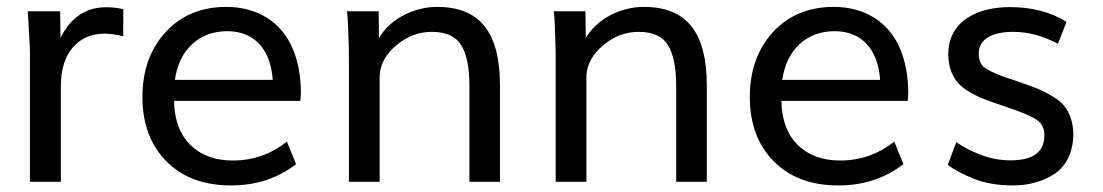

<svg xmlns="http://www.w3.org/2000/svg" viewBox="-20 -534 3240 564"><path d="M158.7 0V-278.8C158.7 -329.1 170.4 -367.7 193.8 -394.5C217.3 -421.4 248 -435.1 286.6 -435.1C304.2 -435.1 322.8 -432.6 341.8 -427.2L342.3 -506.8C327.1 -510.7 310.1 -512.7 291.5 -512.7C232.4 -512.7 188 -482.9 157.7 -422.9L156.7 -501H61.5L63 -478.5L65.9 -425.3C67.4 -404.8 67.9 -389.2 67.9 -377.9V0Z M493.7 -299.3C500 -343.8 517.1 -378.9 544.4 -404.3C572.3 -429.7 606.4 -442.4 647.5 -442.4C725.6 -442.4 774.9 -391.1 781.2 -299.3ZM658.7 10.7C732.4 10.7 795.9 -10.3 849.6 -51.8L822.8 -118.2C776.4 -81.1 723.6 -62.5 663.6 -62.5C612.3 -62.5 570.8 -77.6 539.6 -107.9C508.3 -138.7 492.2 -181.6 491.2 -237.8H862.3C863.3 -247.6 863.8 -255.4 863.8 -261.7C863.8 -311 855.5 -354.5 839.4 -392.1C807.6 -466.8 738.8 -513.7 645 -513.7C570.8 -513.7 511.2 -488.8 465.8 -439C420.9 -389.6 398.4 -326.2 398.4 -249C398.4 -170.4 421.9 -107.4 468.8 -60.1C515.6 -12.7 579.1 10.7 658.7 10.7Z M1095.2 0V-314C1097.7 -347.2 1114.7 -376.5 1145.5 -401.9C1176.3 -427.7 1210.9 -440.4 1248.5 -440.4C1289.6 -440.4 1318.4 -427.7 1334.5 -401.9C1350.6 -376 1358.9 -335.9 1358.9 -281.7V0H1448.7V-282.2C1448.7 -438 1390.6 -513.7 1264.2 -513.7C1229.5 -513.7 1196.8 -505.4 1165.5 -489.3C1134.8 -473.1 1110.4 -451.2 1093.3 -422.4L1092.3 -501H999.5L1001 -482.9C1002 -470.7 1002.9 -453.1 1003.4 -430.2C1004.4 -407.2 1004.9 -384.3 1004.9 -362.3V0Z M1702.6 0V-314C1705.1 -347.2 1722.2 -376.5 1752.9 -401.9C1783.7 -427.7 1818.4 -440.4 1856 -440.4C1897 -440.4 1925.8 -427.7 1941.9 -401.9C1958 -376 1966.3 -335.9 1966.3 -281.7V0H2056.2V-282.2C2056.2 -438 1998 -513.7 1871.6 -513.7C1836.9 -513.7 1804.2 -505.4 1772.9 -489.3C1742.2 -473.1 1717.8 -451.2 1700.7 -422.4L1699.7 -501H1606.9L1608.4 -482.9C1609.4 -470.7 1610.4 -453.1 1610.8 -430.2C1611.8 -407.2 1612.3 -384.3 1612.3 -362.3V0Z M2277.8 -299.3C2284.2 -343.8 2301.3 -378.9 2328.6 -404.3C2356.4 -429.7 2390.6 -442.4 2431.6 -442.4C2509.8 -442.4 2559.1 -391.1 2565.4 -299.3ZM2442.9 10.7C2516.6 10.7 2580.1 -10.3 2633.8 -51.8L2606.9 -118.2C2560.5 -81.1 2507.8 -62.5 2447.8 -62.5C2396.5 -62.5 2355 -77.6 2323.7 -107.9C2292.5 -138.7 2276.4 -181.6 2275.4 -237.8H2646.5C2647.5 -247.6 2647.9 -255.4 2647.9 -261.7C2647.9 -311 2639.6 -354.5 2623.5 -392.1C2591.8 -466.8 2522.9 -513.7 2429.2 -513.7C2355 -513.7 2295.4 -488.8 2250 -439C2205.1 -389.6 2182.6 -326.2 2182.6 -249C2182.6 -170.4 2206.1 -107.4 2252.9 -60.1C2299.8 -12.7 2363.3 10.7 2442.9 10.7Z M2955.6 10.7C3002 10.7 3042 -0.5 3076.7 -22.5C3111.3 -45.4 3132.8 -86.4 3132.8 -139.6C3132.8 -175.3 3121.6 -204.1 3106 -223.1C3098.6 -232.4 3087.4 -241.7 3073.2 -250C3059.1 -258.8 3045.9 -265.6 3033.7 -271C3021.5 -276.4 3004.9 -282.2 2984.4 -289.6C2979 -291.5 2962.4 -297.4 2934.1 -306.6C2902.3 -317.9 2881.3 -328.1 2870.6 -336.4C2860.4 -345.2 2855 -358.9 2855 -377C2855 -417.5 2891.6 -440.4 2956.1 -440.4C3000 -440.4 3043.9 -428.7 3087.9 -405.3L3112.8 -469.7C3067.4 -498.5 3011.7 -513.2 2945.8 -513.2C2853 -513.2 2765.6 -473.1 2765.6 -374.5C2765.6 -341.3 2775.4 -314.9 2789.6 -295.9C2796.9 -286.6 2806.2 -278.3 2817.9 -270C2841.3 -254.4 2861.8 -245.6 2895 -233.9L2938 -219.2C2981.4 -204.6 3010.3 -192.4 3025.4 -182.1C3040.5 -171.9 3047.9 -156.7 3047.9 -136.2C3047.9 -87.4 3014.6 -63 2948.2 -63C2918.5 -63 2888.7 -68.4 2859.9 -79.6C2831.1 -90.8 2807.6 -103 2789.1 -116.7L2764.2 -49.8C2782.2 -35.6 2808.1 -22 2840.8 -8.8C2874 4.4 2912.1 10.7 2955.6 10.7Z"/></svg>

Font: Ride
Style: Regular
Weight: 400
Version: Version 3.000